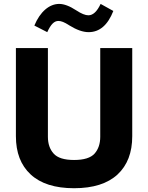

<svg xmlns="http://www.w3.org/2000/svg" viewBox="-20 -971 768 996"><path d="M225.1 -804.2C244.1 -845.7 261.2 -862.3 283.2 -862.3C296.9 -862.3 313.5 -856.4 339.4 -839.4C377.4 -815.9 410.6 -804.2 439.5 -804.2C496.6 -804.2 539.1 -840.8 567.9 -914.1L502 -950.7C483.4 -911.1 462.4 -891.6 438.5 -891.6C422.9 -891.6 401.9 -899.9 376 -917C341.8 -939.5 312 -950.7 287.1 -950.7C235.8 -950.7 188 -910.2 158.2 -838.4ZM500 -261.2C500 -225.6 490.2 -196.3 470.7 -174.3C451.2 -152.3 415.5 -141.1 364.3 -141.1C313 -141.1 277.8 -152.3 258.3 -174.3C238.3 -196.3 228.5 -225.6 228.5 -261.2V-721.7H62.5V-264.6C62.5 -179.2 87.9 -113.3 139.2 -65.9C190.4 -18.6 265.1 5.4 364.3 5.4C463.4 5.4 538.6 -18.6 589.8 -65.9C640.6 -113.3 666 -179.2 666 -264.6V-721.7H500Z"/></svg>

Font: Estedad ExtraBold
Style: Regular
Weight: 800
Designer: Amin Abedi
Version: Version 7.3